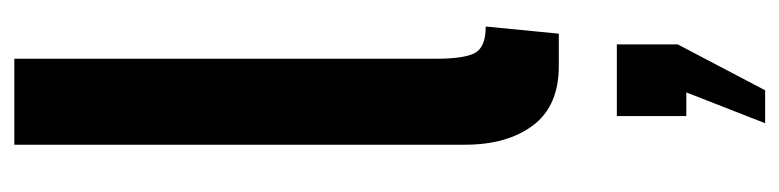

<svg xmlns="http://www.w3.org/2000/svg" viewBox="-430 -360 1088 268"><g transform="rotate(-90 114.0 -226.0)"><path d="M156 10Q100 10 73 -26Q46 -62 46 -121V-750H166V-162Q166 -121.5 174.2 -106.8Q182.5 -92 211 -92L201 10ZM122 298H76L119 188H86V91H186V176Z"/></g></svg>

Font: Cabin Condensed
Style: Bold
Weight: 700
Width: 3
Designer: Pablo Impallari
Foundry: Pablo Impallari. http://www.impallari.com Igino Marini. http://www.ikern.com
Version: Version 3.001; ttfautohint (v1.8.3)